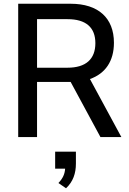

<svg xmlns="http://www.w3.org/2000/svg" viewBox="-20 -739 696 1035"><path d="M360.8 -297.4 521.5 0H634.3L464.8 -313C548.3 -342.3 594.2 -410.2 594.2 -508.3C594.2 -642.1 509.8 -718.8 360.8 -718.8H78.1V0H179.7V-297.4ZM335.9 275.9C374 240.2 389.2 195.8 389.2 142.6V78.6H277.3V170.4H331.1C329.1 198.7 319.3 222.2 294.9 247.6ZM179.7 -635.7H344.2C442.4 -635.7 494.1 -591.8 494.1 -506.3C494.1 -419.9 442.4 -374 344.2 -374H179.7Z"/></svg>

Font: Winston
Style: Regular
Weight: 400
Designer: Vernon Adams, Kim Jin-seong, David Berlow, Cristiano Sobral
Foundry: The Winston Project Authors
Version: Version 3.004